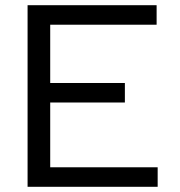

<svg xmlns="http://www.w3.org/2000/svg" viewBox="-20 -718 690 738"><path d="M86 0V-698H582V-623H173V-399H460V-324H173V-75H586V0Z"/></svg>

Font: Azeret Mono Light
Style: Regular
Weight: 300
Designer: Martin Vácha
Foundry: Displaay
Version: Version 1.002